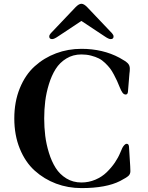

<svg xmlns="http://www.w3.org/2000/svg" viewBox="-20 -966 771 1003"><path d="M237.3 -775.4Q237.3 -783.2 245.1 -792L374.5 -928.2Q392.1 -946.3 405.3 -946.3Q418.5 -946.3 436 -928.2L565.4 -792Q573.2 -783.2 573.2 -775.4Q573.2 -761.7 558.1 -761.7Q547.9 -761.7 527.8 -775.4L406.2 -856H404.3L282.7 -775.4Q262.7 -761.7 252.4 -761.7Q237.3 -761.7 237.3 -775.4ZM405.3 -710.9Q517.1 -710.9 604.5 -664.1Q636.7 -646.5 647.5 -635.5Q658.2 -624.5 658.2 -607.4Q658.2 -594.2 656.2 -581.5L648.4 -486.8Q647 -472.2 636.7 -472.2Q627 -472.2 619.9 -481.9Q612.8 -491.7 605 -511.2Q596.7 -531.7 591.3 -543.7Q585.9 -555.7 575.2 -575.9Q564.5 -596.2 554.7 -608.9Q544.9 -621.6 529.1 -637Q513.2 -652.3 496.1 -660.9Q479 -669.4 455.6 -675.5Q432.1 -681.6 405.3 -681.6Q361.3 -681.6 326.7 -660.4Q292 -639.2 270.8 -605.5Q249.5 -571.8 235.6 -526.6Q221.7 -481.4 216.3 -437.5Q210.9 -393.6 210.9 -347.2Q210.9 -300.8 216.3 -256.8Q221.7 -212.9 235.6 -167.7Q249.5 -122.6 270.8 -88.9Q292 -55.2 326.7 -33.9Q361.3 -12.7 405.3 -12.7Q443.4 -12.7 478 -27.3Q512.7 -42 537.6 -66.4Q562.5 -90.8 580.1 -116.7Q597.7 -142.6 608.9 -169.9Q614.7 -184.1 618.4 -191.9Q622.1 -199.7 628.7 -207.3Q635.3 -214.8 642.1 -214.8Q652.3 -214.8 653.8 -200.2L660.2 -97.7Q661.1 -85 661.1 -71.8Q661.1 -56.6 651.1 -47.4Q641.1 -38.1 607.4 -20.5Q534.7 16.6 405.3 16.6Q335.4 16.6 272.9 -6.8Q210.4 -30.3 161.4 -74.5Q112.3 -118.7 83.5 -189.2Q54.7 -259.8 54.7 -347.2Q54.7 -434.6 83.5 -505.1Q112.3 -575.7 161.4 -619.9Q210.4 -664.1 272.9 -687.5Q335.4 -710.9 405.3 -710.9Z"/></svg>

Font: Monomachus
Style: Medium
Weight: 500
Designer: Alexey Kryukov
Version: Version 1.0